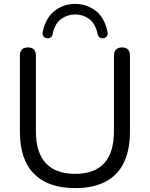

<svg xmlns="http://www.w3.org/2000/svg" viewBox="-20 -955 768 984"><path d="M365 9Q295 9 242.5 -9.5Q190 -28 154 -64.5Q118 -101 100 -155Q82 -209 82 -279V-670Q82 -691 92.5 -701.5Q103 -712 123 -712Q143 -712 153.5 -701.5Q164 -691 164 -670V-283Q164 -173 215 -118.5Q266 -64 365 -64Q464 -64 514 -118.5Q564 -173 564 -283V-670Q564 -691 575 -701.5Q586 -712 606 -712Q625 -712 635.5 -701.5Q646 -691 646 -670V-279Q646 -186 614.5 -121Q583 -56 520 -23.5Q457 9 365 9ZM221 -759Q210 -760 203 -768.5Q196 -777 199 -792Q215 -865 260.5 -900Q306 -935 365 -935Q424 -935 470 -900Q516 -865 531 -792Q534 -777 527 -768.5Q520 -760 509 -759Q501 -758 494.5 -761Q488 -764 484.5 -769.5Q481 -775 480 -782Q468 -836 436 -858.5Q404 -881 365 -881Q327 -881 294.5 -858.5Q262 -836 250 -782Q249 -775 245.5 -769.5Q242 -764 235.5 -761Q229 -758 221 -759Z"/></svg>

Font: Nunito
Style: Regular
Weight: 400
Designer: Vernon Adams
Foundry: Vernon Adams
Version: Version 3.602